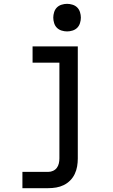

<svg xmlns="http://www.w3.org/2000/svg" viewBox="-20 -772 590 1002"><path d="M232 210H97V125H232Q245 125 257 119.5Q269 114 276.5 104Q284 94 287 81Q290 68 290 55V-445H150V-530H386V55Q386 76 382.5 96.5Q379 117 370 136Q361 155 346 170Q331 185 312.5 194Q294 203 273.5 206.5Q253 210 232 210ZM330 -608Q316 -608 301.5 -612.5Q287 -617 277 -627Q267 -637 262.5 -651.5Q258 -666 258 -680Q258 -694 262.5 -708.5Q267 -723 277 -733Q287 -743 301.5 -747.5Q316 -752 330 -752Q344 -752 358.5 -747.5Q373 -743 383 -733Q393 -723 397.5 -708.5Q402 -694 402 -680Q402 -666 397.5 -651.5Q393 -637 383 -627Q373 -617 358.5 -612.5Q344 -608 330 -608Z"/></svg>

Font: Lode Dark Term
Style: Bold
Weight: 700
Monospace: yes
Designer: Belleve Invis
Foundry: Belleve Invis
Version: Version 29.2.0